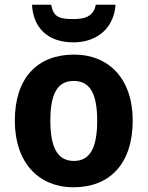

<svg xmlns="http://www.w3.org/2000/svg" viewBox="-20 -786 627 816"><path d="M471 -766H387C378 -714 336 -705 293 -705C239 -705 206 -710 198 -766H116C121 -669 182 -606 292 -606C398 -606 465 -672 471 -766ZM544 -273C544 -454 440 -554 295 -554C138 -554 43 -454 43 -273C43 -92 147 10 292 10C448 10 544 -92 544 -273ZM194 -273C194 -384 222 -442 293 -442C365 -442 393 -384 393 -273C393 -162 365 -102 294 -102C223 -102 194 -162 194 -273Z"/></svg>

Font: Noto Sans Display
Style: Bold
Weight: 700
Designer: Monotype Design Team
Foundry: Monotype Imaging Inc.
Version: Version 1.900